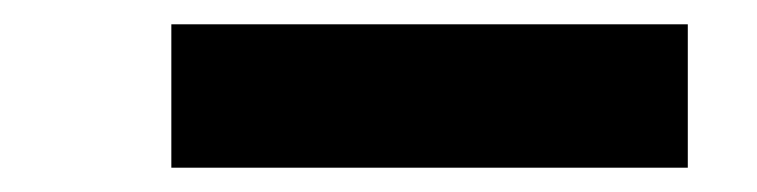

<svg xmlns="http://www.w3.org/2000/svg" viewBox="-20 -436 623 158"><path d="M121 -416H546V-298H121Z"/></svg>

Font: Parkinsans Light SemiBold
Style: Regular
Weight: 600
Version: Version 1.000